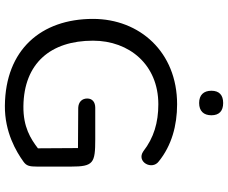

<svg xmlns="http://www.w3.org/2000/svg" viewBox="-92 -810 912 767"><g transform="rotate(90 363.5 -427.0)"><path d="M403 9C509 10 587 -37 626 -65C643 -77 646 -89 646 -120V-255C646 -345 632 -352 537 -352H411C388 -352 374 -340 374 -320C374 -299 388 -285 411 -284L572 -283L573 -123C535 -94 488 -64 405 -65C233 -67 143 -174 143 -343C143 -488 239 -604 397 -604C470 -604 531 -586 585 -544C627 -515 662 -579 625 -606C562 -657 482 -679 397 -679C188 -679 56 -529 56 -343C56 -136 179 7 403 9ZM392 -767C424 -767 441 -785 441 -816C441 -847 424 -863 392 -863C360 -863 343 -847 343 -816C343 -785 360 -767 392 -767Z"/></g></svg>

Font: SN Pro Book
Style: Regular
Weight: 350
Designer: Tobias Whetton
Foundry: Supernotes
Version: Version 1.003;Glyphs 3.3 (3324)